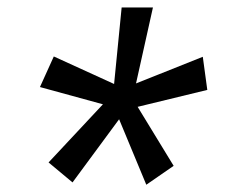

<svg xmlns="http://www.w3.org/2000/svg" viewBox="-20 -618 627 521"><path d="M259.3 -335 88.4 -381.8 126 -464.8 289.6 -390.1 310.1 -597.7H395L349.1 -391.6L530.3 -463.9L542.5 -374L353.5 -328.1L451.2 -168L377 -116.7L303.2 -294.4L176.8 -123L111.8 -177.2Z"/></svg>

Font: Roboto Mono
Style: Italic
Weight: 400
Designer: Google
Version: Version 2.000985; 2015; ttfautohint (v1.3)